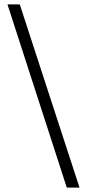

<svg xmlns="http://www.w3.org/2000/svg" viewBox="-20 -716 394 874"><path d="M284 138 14 -696H70L342 138Z"/></svg>

Font: Manuale
Style: Italic
Weight: 400
Italic angle: -11°
Designer: Eduardo Tunni / Pablo Cosgaya
Foundry: Eduardo Tunni / Pablo Cosgaya
Version: Version 1.002